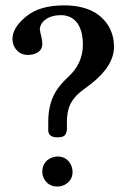

<svg xmlns="http://www.w3.org/2000/svg" viewBox="-20 -679 470 709"><path d="M127 -570.8Q127 -566.4 133.8 -538.6Q136.2 -527.8 136.2 -517.1Q136.2 -486.8 100.6 -478Q91.8 -476.1 83 -476.1Q51.3 -476.1 34.2 -503.9Q26.4 -518.1 25.9 -534.2Q25.9 -574.7 70.8 -613.3Q75.2 -617.2 79.1 -620.1Q127 -658.7 215.8 -659.2Q331.5 -659.2 378.9 -585.9Q400.9 -550.8 400.9 -505.9Q400.9 -436.5 317.4 -370.1Q306.2 -361.3 288.1 -348.1Q243.7 -316.4 232.4 -274.4Q227.1 -253.4 227.1 -229V-206.1Q227.1 -178.7 209.5 -173.8Q201.7 -171.9 191.9 -171.9Q162.1 -171.9 158.7 -192.4Q157.7 -198.2 158.2 -206.1V-231Q158.2 -303.7 194.3 -353.5Q210 -374.5 231 -394Q285.6 -443.4 286.1 -513.2Q286.1 -593.3 238.3 -616.2Q223.1 -623 206.1 -623Q155.3 -623 133.8 -592.3Q127.4 -581.1 127 -570.8ZM136.2 -44.9Q136.2 -80.1 167.5 -95.2Q179.7 -100.6 191.9 -101.1Q227.1 -101.1 242.2 -69.8Q247.6 -57.6 248 -44.9Q248 -10.7 216.8 4.4Q204.6 9.8 191.9 9.8Q157.2 9.8 141.6 -21Q136.2 -32.7 136.2 -44.9Z"/></svg>

Font: Linux Libertine O
Style: Semibold
Weight: 700
Designer: Philipp H. Poll
Foundry: Philipp H. Poll
Version: Version 5.0.0